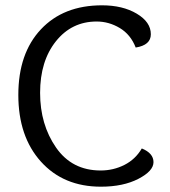

<svg xmlns="http://www.w3.org/2000/svg" viewBox="-20 -693 642 723"><path d="M514 -134Q558 -116 558 -82.5Q558 -49 501 -19.5Q444 10 360 10Q219 10 134 -84.5Q49 -179 49 -335.5Q49 -492 134 -582.5Q219 -673 364 -673Q442 -673 495 -641.5Q548 -610 548 -564Q548 -523 491 -514Q472 -563 431 -587.5Q390 -612 344 -612Q250 -612 190.5 -537.5Q131 -463 131 -343.5Q131 -224 191 -137.5Q251 -51 359 -51Q407 -51 448.5 -72Q490 -93 514 -134Z"/></svg>

Font: Overlock
Style: Regular
Weight: 400
Designer: Dario Muhafara
Foundry: Dario Manuel Muhafara
Version: Version 1.002